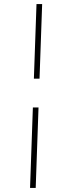

<svg xmlns="http://www.w3.org/2000/svg" viewBox="-20 -822 327 952"><path d="M148 -432 161 -802H189L176 -432ZM129 110 143 -289H171L157 110Z"/></svg>

Font: Literata 72pt ExtraLight
Style: Italic
Weight: 200
Italic angle: -2°
Designer: Latin by Veronika Burian and Jose Scaglione. Greek by Irene Vlachou. Cyrillic by Vera Evstafieva
Foundry: TypeTogether
Version: Version 3.002